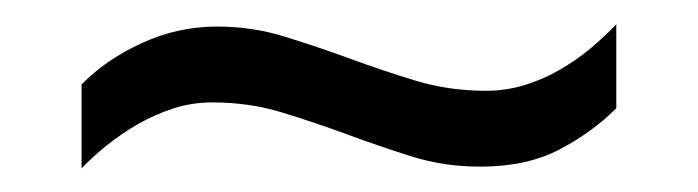

<svg xmlns="http://www.w3.org/2000/svg" viewBox="-20 -416 589 162"><path d="M500 -324.7Q479.5 -304.2 451.9 -289.8Q424.3 -275.4 385.3 -275.4Q355 -275.4 327.6 -283.9Q300.3 -292.5 273.2 -302.5Q246.1 -312.5 218.3 -321Q190.4 -329.6 159.2 -329.6Q142.1 -329.6 126.2 -324.5Q110.4 -319.3 96.4 -311.3Q82.5 -303.2 70.3 -293.5Q58.1 -283.7 48.8 -273.9V-344.7Q69.3 -365.7 99.6 -379.6Q129.9 -393.6 163.1 -393.6Q192.9 -393.6 220.5 -385Q248 -376.5 275.4 -366.5Q302.7 -356.4 330.8 -347.9Q358.9 -339.4 390.1 -339.4Q406.7 -339.4 422.6 -344.2Q438.5 -349.1 452.4 -357.2Q466.3 -365.2 478.3 -375.2Q490.2 -385.3 500 -395.5V-324.7Z"/></svg>

Font: Crushed
Style: Regular
Weight: 400
Width: 3
Designer: Astigmatic (AOETI)
Foundry: Astigmatic (AOETI)
Version: Version 001.000